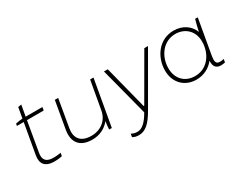

<svg xmlns="http://www.w3.org/2000/svg" viewBox="-89 -1169 2389 1888"><g transform="rotate(-30 1105.5 -225.0)"><path d="M196 3C230 5 276 1 302 -6L308 -41C282 -35 235 -32 207 -34C141 -38 111 -74 124 -147L182 -484H372L378 -520H188L210 -645L172 -639L151 -520C127 -518 91 -513 72 -508L68 -484H145L85 -144C68 -49 111 -2 196 3Z M645 4C728 4 799 -31 845 -90C839 -54 836 -21 836 0H866L958 -520H920L863 -201C845 -95 759 -33 656 -33C530 -33 486 -106 503 -206L557 -520H519L465 -209C444 -86 497 4 645 4Z M1064 195C1139 195 1195 142 1258 33L1577 -520H1535L1252 -31H1245L1120 -520H1077L1219 26C1167 116 1121 159 1066 159C1041 159 1019 153 999 141L993 177C1012 190 1038 195 1064 195Z M2103 4C2121 4 2134 2 2152 -2L2158 -38C2142 -33 2129 -32 2111 -32C2067 -32 2063 -68 2072 -121L2142 -520H2112C2099 -477 2089 -433 2080 -390C2048 -472 1972 -526 1869 -526C1702 -526 1601 -379 1601 -226C1601 -93 1690 5 1827 5C1910 5 1981 -32 2029 -93C2023 -29 2052 4 2103 4ZM1868 -489C1970 -489 2060 -420 2060 -293C2060 -157 1975 -32 1833 -32C1716 -32 1641 -112 1641 -230C1641 -362 1727 -489 1868 -489Z"/></g></svg>

Font: Fixel Display ExtraLight
Style: Italic
Weight: 200
Italic angle: -10°
Designer: AlfaBravo + MacPaw
Foundry: Kyrylo Tkachov, Marchela Mozhyna, Serhii Makarenko, Maria Weinstein, Zakhar Kryvoshyya
Version: Version 1.210;Glyphs 3.2 (3217)